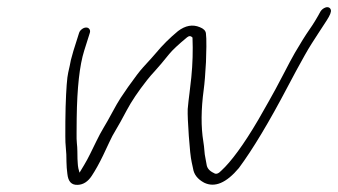

<svg xmlns="http://www.w3.org/2000/svg" viewBox="-20 -530 946 537"><path d="M221 -453C217 -453 213 -451.5 209.1 -448.5C205.1 -445.5 202.5 -442 201.2 -438L185.4 -388C182.9 -380 180.5 -371.3 178.2 -362C176.5 -352.7 174.1 -341 170.8 -327.1C167.5 -313.2 165.1 -281 163.5 -230.5C163.2 -218.8 162.9 -205.5 162.8 -190.5C162.8 -175.5 162.7 -161.7 162.7 -149C162.7 -136.3 163.1 -126.5 163.9 -119.5C164.6 -112.5 165.2 -105.3 165.5 -98L165.9 -77C166.1 -66 166.9 -55 168.4 -44C170.6 -22.3 179.7 -12 197.9 -13C213.1 -13.7 226 -22.1 236.6 -38.2C247.2 -54.3 257.7 -73.2 268.2 -95C274.3 -107.7 280.1 -120 285.6 -132C291 -144 297.2 -155.7 304.2 -167C311.1 -178.3 321.2 -196.5 334.4 -221.4C347.6 -246.4 366.6 -274.6 391.3 -306C397.6 -314 405.3 -323 414.5 -332.9C423.7 -342.9 436.6 -358.2 453.2 -378.8C462.3 -390 479 -405.6 503.3 -425.7C508.8 -430.2 513.8 -429.9 518.4 -425C519.9 -388.4 518.8 -351.4 515.1 -314C513.8 -300.7 512.1 -286.2 510.1 -270.5C508 -254.8 506.3 -239.7 505 -225C504.5 -210.3 505.6 -185.2 508.1 -149.6C510.6 -114 513.2 -89.6 516.1 -76.5L519.9 -59C522.3 -42.2 532.6 -28.8 551 -19C580.6 -4.6 613.1 -18.3 648.1 -60C687.2 -112.8 732.8 -188.8 784.9 -288C800.3 -317.4 815.9 -346.2 831.8 -374.5C838.7 -386.8 845.4 -398.2 852 -408.5C858.6 -418.8 864.9 -428.5 870.7 -437.5L893.7 -472.8C903.1 -487.3 907 -497.2 905.3 -502.5C904.1 -506.2 901.9 -508.5 898.5 -509.5C895.2 -510.5 891.3 -509.8 886.9 -507.5C882.5 -505.2 879 -502 876.4 -498C866.2 -479 855.8 -462 845.2 -447C834.1 -431.1 820.6 -409.4 804.6 -382C797.3 -369.3 786.2 -348.7 771.5 -320.1C756.7 -291.5 743.4 -267 731.7 -246.5C722.8 -230.8 713 -213.7 702.4 -195C661 -124.3 625.6 -77 599.3 -53C591 -44.1 584 -41.8 578.3 -46C566 -51.6 559.1 -59.6 557.8 -70C557.2 -74.7 556.1 -80.5 554.6 -87.5C553.1 -94.5 552 -101.8 551.6 -109.5C551.1 -117.2 550.1 -125.3 548.7 -134C541.9 -175.4 542.3 -223.9 549.8 -279.5C552.3 -297.8 554.3 -323.5 556.1 -356.5C556.6 -367.5 557 -381.8 557.2 -399.5C557.4 -417.2 556.9 -429.7 555.9 -437C554.9 -444.3 549.2 -450 538.8 -454C518.8 -462.4 498.5 -458.7 477.8 -443C454.7 -423.9 434.1 -403.4 416 -381.5C410.8 -375.2 398.9 -362 380.5 -342C371.3 -332 357.3 -313.7 338.4 -287C330.9 -276.3 323.8 -266 317.3 -256C310.8 -246 303 -232.5 293.9 -215.5C284.8 -198.5 276.7 -184.2 269.6 -172.5C262.6 -160.8 256.1 -148.7 250 -136C243.9 -123.3 237.9 -111.2 232.1 -99.5C226.4 -87.8 220.8 -77.7 215.6 -69C210.4 -60.3 206 -53 202.4 -47L199.2 -59C198.2 -64.3 197.6 -68.8 197.5 -72.5C197.3 -76.2 197 -80.7 196.7 -86L196.4 -107C196.3 -115 195.8 -122.5 195 -129.5C194.2 -136.5 194 -146.2 194.2 -158.5C194.4 -170.8 194.6 -184.3 194.5 -199C195.6 -284.4 202.6 -347.4 215.4 -388L231.2 -438C232.5 -442 232.1 -445.5 230.1 -448.5C228 -451.5 225 -453 221 -453Z"/></svg>

Font: Proton
Style: ExBdExtSuIt
Weight: 500
Version: Version 1.017